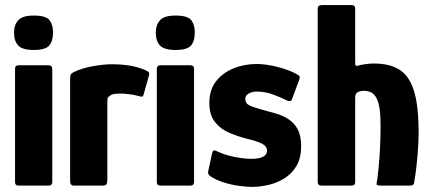

<svg xmlns="http://www.w3.org/2000/svg" viewBox="-20 -728 1697 753"><path d="M188 -601Q188 -567 173 -549.5Q158 -532 112 -532Q68 -532 51.5 -549.5Q35 -567 35 -601Q35 -630 51.5 -648.5Q68 -667 112 -667Q161 -667 174.5 -648.5Q188 -630 188 -601ZM185 -14Q185 0 170 0H53Q39 0 39 -14V-458Q39 -472 53 -472H170Q185 -472 185 -458Z M419 -476Q500 -476 552 -452Q563 -447 564.5 -442.5Q566 -438 564 -431L544 -360Q542 -351 538.5 -349.5Q535 -348 525 -351Q508 -356 487 -358.5Q466 -361 457 -361Q441 -361 432.5 -360Q424 -359 420 -357.5Q416 -356 413 -354Q409 -351 405 -347.5Q401 -344 401 -330V-24Q401 -8 396.5 -4Q392 0 381 0H269Q264 0 259.5 -3.5Q255 -7 255 -20V-417Q255 -433 258.5 -437.5Q262 -442 273 -447Q303 -461 345 -468.5Q387 -476 419 -476Z M744 -601Q744 -567 729 -549.5Q714 -532 668 -532Q624 -532 607.5 -549.5Q591 -567 591 -601Q591 -630 607.5 -648.5Q624 -667 668 -667Q717 -667 730.5 -648.5Q744 -630 744 -601ZM741 -14Q741 0 726 0H609Q595 0 595 -14V-458Q595 -472 609 -472H726Q741 -472 741 -458Z M812 -127Q815 -140 822.5 -138Q830 -136 837 -132Q854 -124 876.5 -118Q899 -112 922.5 -108.5Q946 -105 965 -105Q983 -105 996.5 -108Q1010 -111 1018.5 -118Q1027 -125 1027 -136Q1028 -153 1009.5 -163.5Q991 -174 944 -185Q913 -193 879.5 -207Q846 -221 823.5 -249Q801 -277 801 -324Q801 -376 827.5 -409.5Q854 -443 896 -460Q938 -477 986 -477Q1023 -477 1068.5 -465.5Q1114 -454 1144 -437Q1155 -431 1155.5 -426.5Q1156 -422 1153 -414L1126 -341Q1123 -327 1105 -334Q1082 -346 1050.5 -357.5Q1019 -369 986 -369Q970 -369 956 -361.5Q942 -354 942 -340Q942 -322 959.5 -314Q977 -306 1011 -297Q1037 -290 1063 -282.5Q1089 -275 1111.5 -260.5Q1134 -246 1147.5 -221Q1161 -196 1161 -155Q1161 -109 1143.5 -78.5Q1126 -48 1097 -29.5Q1068 -11 1034 -3Q1000 5 967 5Q948 5 918 1Q888 -3 857.5 -12.5Q827 -22 805 -37Q801 -40 798 -44Q795 -48 796 -54Z M1226 -14Q1226 -184 1226 -354Q1226 -524 1226 -694Q1226 -708 1242 -708Q1271 -708 1300.5 -708Q1330 -708 1359 -708Q1373 -708 1373 -694Q1373 -641 1373 -587Q1373 -533 1373 -480Q1373 -471 1377.5 -470Q1382 -469 1386 -471Q1391 -473 1410.5 -476Q1430 -479 1446 -479Q1494 -479 1527 -465Q1560 -451 1579.5 -423Q1599 -395 1609 -351.5Q1619 -308 1621 -249Q1623 -206 1620.5 -161.5Q1618 -117 1613.5 -77.5Q1609 -38 1604 -11Q1603 -4 1598 -2Q1593 0 1585 0Q1558 0 1531 0Q1504 0 1477 0Q1459 0 1457.5 -3.5Q1456 -7 1460 -27Q1465 -65 1468 -107Q1471 -149 1472 -190Q1473 -229 1472 -262Q1471 -295 1465 -320Q1459 -345 1445.5 -358.5Q1432 -372 1406 -372Q1401 -372 1396 -371Q1391 -370 1386 -368Q1380 -366 1376.5 -360.5Q1373 -355 1373 -347V-14Q1373 0 1359 0H1242Q1226 0 1226 -14Z"/></svg>

Font: Glory Thin ExtraBold
Style: Regular
Weight: 800
Version: Version 1.011